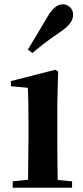

<svg xmlns="http://www.w3.org/2000/svg" viewBox="-20 -875 389 895"><path d="M109.9 -644Q129.4 -675.3 149.7 -709.7Q169.9 -744.1 200.2 -794.9Q234.4 -855 272.9 -855Q291 -855 305.9 -841.8Q320.8 -828.6 320.8 -806.2Q320.8 -785.6 306.6 -766.4Q292.5 -747.1 261.2 -726.1Q215.8 -695.3 186.3 -672.6Q156.7 -649.9 130.9 -627.9ZM109.9 0H39.1V-29.8L110.8 -37.1L112.8 -234.9V-308.1Q112.8 -358.4 112.1 -394.3Q111.3 -430.2 109.9 -465.8L30.8 -473.1V-497.1L237.8 -549.8L251 -542L247.1 -388.2V-234.9Q247.1 -207.5 247.3 -172.1Q247.6 -136.7 248 -100.8Q248.5 -64.9 249 -36.1L315.9 -29.8V0Z"/></svg>

Font: Source Han Serif TW
Style: Bold
Weight: 700
Designer: Ryoko NISHIZUKA Ë•øÂ°öÊ∂ºÂ≠ê (kana & ideographs); Frank Grie√ühammer (Latin, Greek & Cyrillic); Wenlong ZHANG Âº†ÊñáÈæô 
Foundry: Adobe
Version: Version 2.003;hotconv 1.1.1;makeotfexe 2.6.0